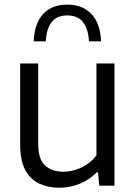

<svg xmlns="http://www.w3.org/2000/svg" viewBox="-20 -824 604 852"><path d="M243 9Q192.5 9 153.5 -9.5Q114.5 -28 92 -70Q69.5 -112 69.5 -182.5V-542.5H149.5V-186Q149.5 -116.5 180.5 -89.2Q211.5 -62 260.5 -62Q285 -62 311.8 -69.5Q338.5 -77 363.5 -93Q388.5 -109 408 -134.5V-542.5H488V0H420.5L415 -59.5H410Q376 -25.5 333 -8.2Q290 9 243 9ZM129.5 -640.5Q133 -720 171.2 -761.8Q209.5 -803.5 278.5 -803.5Q347 -803.5 386.2 -761.2Q425.5 -719 428.5 -640.5H375Q371.5 -697.5 347.8 -726.5Q324 -755.5 278.5 -755.5Q232.5 -755.5 209.5 -726.5Q186.5 -697.5 183 -640.5Z"/></svg>

Font: Encode Sans Condensed Thin
Style: Regular
Weight: 400
Version: Version 3.002